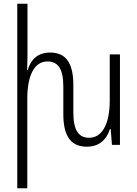

<svg xmlns="http://www.w3.org/2000/svg" viewBox="-20 -780 739 1034"><path d="M571 -487V-239C571 -110 529 -38 460 -38C406 -38 375 -75 375 -173V-322C375 -450 328 -497 250 -497C185 -497 147 -462 129 -403H126C127 -432 128 -459 128 -487V-760H73V234H127V-248C127 -378 167 -449 235 -449C291 -449 321 -412 321 -314V-165C321 -37 369 10 448 10C513 10 554 -27 572 -85H576L583 0H626V-487Z"/></svg>

Font: Noto Sans Armenian Condensed Light
Style: Regular
Weight: 300
Width: 3
Designer: Monotype Design Team
Foundry: Monotype Imaging Inc.
Version: Version 2.008